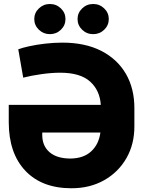

<svg xmlns="http://www.w3.org/2000/svg" viewBox="-20 -956 732 985"><path d="M299.8 -737.3Q416.5 -737.3 499.3 -695.1Q582 -652.8 626 -576.9Q669.9 -501 669.4 -399.4V-309.6Q669.9 -216.8 628.7 -144.8Q587.4 -72.8 514.4 -31.5Q441.4 9.8 346.7 9.8Q195.3 9.8 110.4 -79.6Q25.4 -168.9 24.9 -328.1V-418H497.1Q492.2 -492.7 441.9 -537.8Q391.6 -583 288.6 -583Q246.1 -583 193.4 -575.7Q140.6 -568.4 99.1 -557.6L73.7 -703.1Q93.8 -710.9 130.9 -719Q168 -727.1 212.4 -732.2Q256.8 -737.3 299.8 -737.3ZM495.1 -275.9H196.8V-261.7Q197.3 -207 234.4 -175Q271.5 -143.1 340.3 -142.6Q408.2 -143.1 447.5 -179.2Q486.8 -215.3 495.1 -275.9ZM235.8 -780.8Q203.1 -780.8 179.4 -803.5Q155.8 -826.2 155.8 -858.4Q155.8 -890.1 179.4 -912.8Q203.1 -935.5 235.8 -935.5Q269 -935.5 292.5 -912.8Q315.9 -890.1 315.9 -858.4Q315.9 -826.2 292.5 -803.5Q269 -780.8 235.8 -780.8ZM458 -780.8Q424.8 -780.8 401.4 -803.5Q377.9 -826.2 377.9 -858.4Q377.9 -890.1 401.4 -912.8Q424.8 -935.5 458 -935.5Q491.2 -935.5 514.6 -912.8Q538.1 -890.1 538.1 -858.4Q538.1 -826.2 514.6 -803.5Q491.2 -780.8 458 -780.8Z"/></svg>

Font: Inter Display Extra Bold
Style: Regular
Weight: 800
Designer: Rasmus Andersson
Foundry: rsms
Version: Version 4.000;git-4fc901f